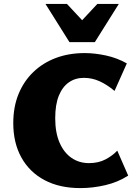

<svg xmlns="http://www.w3.org/2000/svg" viewBox="-20 -947 700 984"><path d="M392 17Q285 17 208 -24Q131 -65 89.5 -140Q48 -215 48 -316Q48 -399 75 -465Q102 -531 151 -578Q200 -625 266.5 -650Q333 -675 414 -675Q466 -675 523.5 -662.5Q581 -650 630 -622L567 -481Q529 -513 490.5 -530.5Q452 -548 410 -548Q366 -548 333 -525Q300 -502 281.5 -456.5Q263 -411 263 -341Q263 -267 285.5 -215.5Q308 -164 347 -137.5Q386 -111 436 -111Q485 -111 521.5 -130.5Q558 -150 581 -175L637 -47Q584 -13 519.5 2Q455 17 392 17ZM336 -731 369 -809 479 -927H589L466 -731ZM336 -731 213 -927H323L433 -809L466 -731Z"/></svg>

Font: Ysabeau SC Black
Style: Regular
Weight: 900
Designer: Christian Thalmann (Catharsis Fonts)
Version: Version 2.001;gftools[0.9.30]; featfreeze: smcp